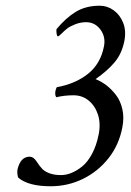

<svg xmlns="http://www.w3.org/2000/svg" viewBox="-20 -647 458 672"><path d="M329.1 -627Q355.5 -627 377.7 -611.1Q399.9 -595.2 411.1 -567.1Q422.4 -539.1 415 -502Q406.2 -459 381.3 -429.2Q356.4 -399.4 314.5 -370.1Q334 -362.3 351.6 -349.1Q369.1 -335.9 385.3 -315.4Q401.4 -294.9 408.2 -265.1Q415 -235.4 408.2 -201.2Q396.5 -139.6 359.9 -93.3Q323.2 -46.9 270.5 -21Q217.8 4.9 157.2 4.9Q80.1 4.9 44.9 -24.4Q42 -27.3 41 -37.1Q40 -46.9 41 -52.7Q51.3 -98.6 84 -98.6Q97.2 -98.6 107.7 -82.3Q118.2 -65.9 128.9 -54.7Q151.9 -34.2 193.4 -34.2Q229.5 -34.2 267.1 -64Q286.1 -79.1 301.8 -107.9Q317.4 -136.7 325.2 -175.8Q333 -214.4 323 -245.4Q313 -276.4 290.5 -294.9Q268.1 -313.5 237.3 -313.5Q205.1 -313.5 176.8 -306.6Q170.9 -315.9 174.8 -332Q175.8 -335 176.8 -337.4Q177.7 -339.8 178.7 -341.8Q244.1 -353.5 288.1 -388.7Q332 -423.8 343.8 -484.4Q350.6 -517.6 331.5 -543.5Q312.5 -569.3 281.2 -569.3Q261.7 -569.3 243.2 -562Q224.6 -554.7 214.8 -546.9Q206.1 -540 196.8 -530.8Q187.5 -521.5 183.6 -519.5Q179.7 -519.5 178.2 -528.8Q176.8 -538.1 177.7 -544.9Q210 -584 245.1 -605.5Q280.3 -627 329.1 -627Z"/></svg>

Font: Metal
Style: Regular
Weight: 400
Designer: Danh Hong
Version: Version 8.002; ttfautohint (v1.8.3)